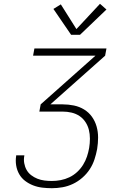

<svg xmlns="http://www.w3.org/2000/svg" viewBox="-20 -990 640 1010"><path d="M253 0Q227 0 202 -3Q177 -6 154 -15Q131 -24 112 -38.5Q93 -53 81 -74Q69 -95 65 -120Q61 -145 65 -170Q65 -171 65 -171.5Q65 -172 65 -173H108Q108 -172 108 -171.5Q108 -171 108 -171Q104 -151 107.5 -131.5Q111 -112 120 -96Q129 -80 144 -68.5Q159 -57 176.5 -50Q194 -43 213.5 -40.5Q233 -38 253 -38Q276 -38 299.5 -42.5Q323 -47 345 -57.5Q367 -68 385.5 -85Q404 -102 417 -123Q430 -144 437.5 -166.5Q445 -189 449 -212Q453 -236 453 -260.5Q453 -285 447.5 -307Q442 -329 429.5 -348Q417 -367 398.5 -379.5Q380 -392 357 -397.5Q334 -403 310 -403H187L194 -441L482 -697H154L161 -735H540L533 -697L245 -441H310Q340 -441 369 -435Q398 -429 422.5 -414Q447 -399 463.5 -376Q480 -353 488 -325Q496 -297 496 -267Q496 -237 491 -206Q486 -179 477 -151.5Q468 -124 452 -99.5Q436 -75 413 -55Q390 -35 363.5 -22.5Q337 -10 309 -5Q281 0 253 0ZM354 -807 261 -943 300 -967 382 -837 506 -970 540 -940 401 -807Z"/></svg>

Font: Iosevka Curly XLtEx
Style: Italic
Weight: 200
Width: 7
Italic angle: -9°
Monospace: yes
Designer: Belleve Invis
Foundry: Belleve Invis
Version: Version 11.1.0; ttfautohint (v1.8.3)